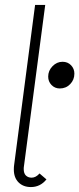

<svg xmlns="http://www.w3.org/2000/svg" viewBox="-20 -747 321 777"><path d="M76 -63Q76 -45 85 -36.5Q94 -28 108 -28Q125 -28 140 -45L168 -21Q143 10 105 10Q74 10 55 -9Q36 -28 36 -61Q36 -72 37 -78L122 -727H163L77 -75Q76 -71 76 -63ZM175 -437Q175 -461 192.5 -479Q210 -497 233 -497Q254 -497 267.5 -483Q281 -469 281 -449Q281 -424 264 -406.5Q247 -389 222 -389Q202 -389 188.5 -403Q175 -417 175 -437Z"/></svg>

Font: Bellota Light
Style: Italic
Weight: 300
Italic angle: -7.5°
Designer: Kemie Guaida
Foundry: Kemie Guaida
Version: Version 4.001